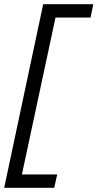

<svg xmlns="http://www.w3.org/2000/svg" viewBox="-21 -760 467 920"><path d="M-1 140 186 -740H426L413 -676H245L84 76H253L239 140Z"/></svg>

Font: Nacelle
Style: Italic
Weight: 400
Italic angle: -12°
Designer: Sora Sagano
Foundry: Sora Sagano
Version: Version 1.000;FEAKit 1.0